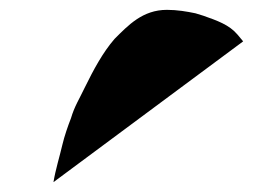

<svg xmlns="http://www.w3.org/2000/svg" viewBox="-20 -614 515 390"><path d="M473.9 -530 462.2 -544C445.6 -563.6 421.3 -572.1 393.2 -582L377 -587C359 -590.7 340.2 -594 319.1 -594C269.7 -594 240.6 -562.8 212.7 -535C188.8 -507.5 169.8 -472 152.1 -436C141.2 -413 131.2 -397.9 124.2 -374C117.8 -357.6 110.8 -337.4 106.7 -320C101.2 -296.3 92.6 -268.8 88.6 -244Z"/></svg>

Font: CiSf OpenHand
Style: Obl
Weight: 400
Foundry: Cannot Into Space Fonts
Version: Version 0.7892